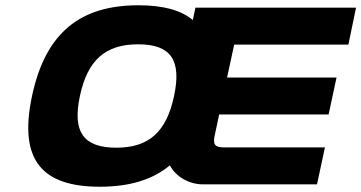

<svg xmlns="http://www.w3.org/2000/svg" viewBox="-20 -699 1370 728"><path d="M359 9C470 9 558 -17 624 -72C647 -29 696 0 750 0H1182L1212 -140H831C794 -140 787 -151 794 -185L811 -265H1226L1256 -405H841L868 -530H1301L1330 -670H721L711 -623C666 -661 597 -679 505 -679C285 -679 152 -576 101 -333C49 -86 145 9 359 9ZM283 -335C312 -471 379 -531 504 -531C628 -531 669 -471 640 -335C611 -199 545 -139 421 -139C296 -139 254 -199 283 -335Z"/></svg>

Font: LT Wave Black
Style: Italic
Weight: 900
Designer: Daniel Lyons
Version: Version 2.5 (Glyphs App)